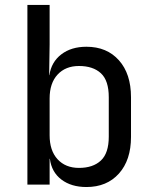

<svg xmlns="http://www.w3.org/2000/svg" viewBox="-20 -750 639 780"><path d="M331.1 9.8Q269.5 9.8 229.5 -20.5Q189.5 -50.8 182.6 -105H181.6V0H91.3V-730H181.6V-569.8L179.7 -444.8H180.7Q188.5 -498 229 -529.1Q269.5 -560.1 331.1 -560.1Q414.1 -560.1 463.1 -505.1Q512.2 -450.2 512.2 -355V-193.8Q512.2 -99.6 463.1 -44.9Q414.1 9.8 331.1 9.8ZM300.8 -67.9Q357.9 -67.9 389.9 -97.9Q421.9 -127.9 421.9 -194.8V-355Q421.9 -422.9 389.9 -452.4Q357.9 -481.9 300.8 -481.9Q246.1 -481.9 213.9 -447Q181.6 -412.1 181.6 -350.1V-200.2Q181.6 -138.2 213.9 -103Q246.1 -67.9 300.8 -67.9Z"/></svg>

Font: UDEV Gothic 35
Style: Regular
Weight: 400
Version: v2.1.0; ttfautohint (v1.8.4.7-5d5b-dirty) -l 6 -r 45 -G 200 